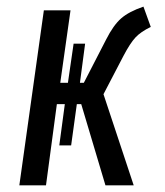

<svg xmlns="http://www.w3.org/2000/svg" viewBox="-20 -557 495 577"><path d="M433.1 -476.1Q402.8 -461.4 387 -444.3Q371.1 -427.2 351.1 -389.2L291 -273.9L381.8 0H296.9L224.1 -244.1H210.9L193.8 -120.1H158.2L174.8 -244.1H150.9L118.2 0H38.1L111.8 -525.9H191.9L161.1 -308.1H184.1L201.2 -425.8H235.8L220.2 -308.1H231.9L298.8 -438Q320.8 -481.4 344 -501.7Q367.2 -522 411.1 -537.1Z"/></svg>

Font: Fira Sans Compressed Book
Style: Italic
Weight: 350
Width: 3
Italic angle: -8°
Designer: Carrois Corporate & Edenspiekermann AG
Foundry: Carrois Corporate GbR & Edenspiekermann AG
Version: Version 4.203;PS 004.203;hotconv 1.0.88;makeotf.lib2.5.64775